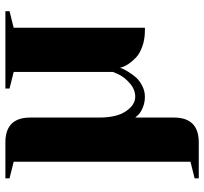

<svg xmlns="http://www.w3.org/2000/svg" viewBox="-42 -498 740 695"><g transform="rotate(-90 327.5 -150.0)"><path d="M160 200H30V185L90 170V-470L30 -485V-500H160Q250 -500 250 -410V-160Q250 -97 273 -63.5Q296 -30 325 -30Q352 -30 374.5 -50Q397 -70 406 -90L415 -110V-470L355 -485V-500H635V-485L575 -470V5H565Q533 5 507 -4.5Q481 -14 467.5 -27Q454 -40 445 -53Q436 -66 433 -76L430 -85Q429 -81 426.5 -75Q424 -69 414.5 -53.5Q405 -38 394 -26Q383 -14 364.5 -4.5Q346 5 325 5Q303 5 284 -3.5Q265 -12 258 -21L250 -30V110Q250 200 160 200Z"/></g></svg>

Font: Yeseva One
Style: Regular
Weight: 400
Designer: Jovanny Lemonad
Foundry: Jovanny Lemonad
Version: Version 2.000